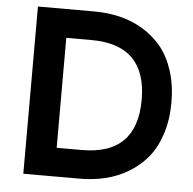

<svg xmlns="http://www.w3.org/2000/svg" viewBox="-52 -782 839 835"><g transform="rotate(5 367.5 -365.0)"><path d="M325.2 -605H214.8V-125H325.2Q564.9 -125 564.9 -365.2Q564.9 -605 325.2 -605ZM80.1 0V-730H325.2Q384.3 -730 437.7 -717.3Q491.2 -704.6 538.6 -676.3Q585.9 -647.9 620.4 -606.2Q654.8 -564.5 674.8 -502.7Q694.8 -440.9 694.8 -365.2Q694.8 -289.6 674.8 -227.8Q654.8 -166 620.4 -124.3Q585.9 -82.5 538.6 -54Q491.2 -25.4 437.7 -12.7Q384.3 0 325.2 0Z"/></g></svg>

Font: Miedinger*
Style: Bold
Weight: 700
Version: Version 001.000